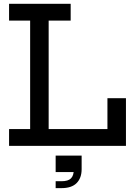

<svg xmlns="http://www.w3.org/2000/svg" viewBox="-20 -772 708 1016"><path d="M28 -663V-752H354V-663H237.5V-89H587V0H28V-89H139.5V-663ZM646.5 -252.5V0H548.5V-252.5ZM274.5 51.5H412V117.5L377 138.5H274.5ZM370.5 66.5H412V123Q412 170 385.5 196.8Q359 223.5 305.5 223.5H274.5V187H305.5Q340.5 187 355.5 172Q370.5 157 370.5 125Z"/></svg>

Font: Hepta Slab ExtraLight Medium
Style: Regular
Weight: 500
Version: Version 1.100